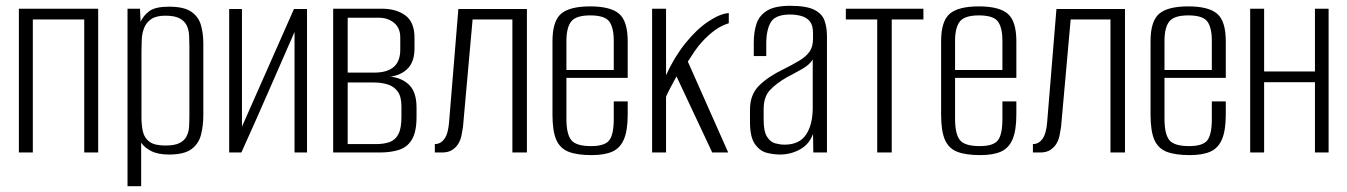

<svg xmlns="http://www.w3.org/2000/svg" viewBox="-20 -525 4639 661"><path d="M45 0V-495H318V0H270V-458H93V0Z M419 116V-495H462L464 -450Q474 -472 494.5 -487Q515 -502 562 -502Q613 -502 638 -485Q663 -468 671.5 -439.5Q680 -411 680 -375V-130Q680 -92 672 -61Q664 -30 639 -11.5Q614 7 562 7Q524 7 500.5 -5Q477 -17 466 -34V116ZM549 -24Q581 -24 598 -32.5Q615 -41 622.5 -56Q630 -71 631 -89.5Q632 -108 632 -128V-366Q632 -385 631 -404Q630 -423 622.5 -438Q615 -453 598 -462Q581 -471 549 -471Q518 -471 501 -459.5Q484 -448 476.5 -429.5Q469 -411 468 -389Q467 -367 467 -348V-121Q467 -94 472 -72Q477 -50 494.5 -37Q512 -24 549 -24Z M769 0V-494H813V-89L992 -494H1037V0H994V-415Q948 -310 903 -207Q858 -104 811 0Z M1127 0V-495H1295Q1344 -495 1375.5 -472Q1407 -449 1407 -395V-358Q1407 -309 1379.5 -285Q1352 -261 1308 -260V-262Q1354 -262 1384 -237Q1414 -212 1414 -155V-122Q1414 -71 1398 -44.5Q1382 -18 1353.5 -9Q1325 0 1286 0ZM1177 -29H1275Q1302 -29 1321.5 -36Q1341 -43 1351.5 -63Q1362 -83 1362 -122V-159Q1362 -192 1349.5 -209.5Q1337 -227 1315.5 -234Q1294 -241 1268 -241H1177ZM1177 -275H1268Q1313 -275 1335.5 -294.5Q1358 -314 1358 -354V-396Q1358 -429 1336.5 -446.5Q1315 -464 1284 -464H1177Z M1477 0V-29Q1497 -29 1510 -47Q1523 -65 1526 -104L1558 -494H1794V0H1744V-458H1607L1574 -89Q1572 -78 1569.5 -62.5Q1567 -47 1559.5 -33Q1552 -19 1538 -9.5Q1524 0 1502 0Z M2017 9Q1967 9 1937.5 -2.5Q1908 -14 1895 -44Q1882 -74 1882 -130V-383Q1882 -452 1911.5 -477.5Q1941 -503 2012 -503Q2082 -503 2111.5 -477.5Q2141 -452 2141 -383V-257H1930V-116Q1930 -64 1946.5 -43Q1963 -22 2015 -22Q2062 -22 2077.5 -42Q2093 -62 2093 -116V-176H2141V-131Q2141 -76 2128 -45.5Q2115 -15 2088 -3Q2061 9 2017 9ZM1930 -284H2093V-384Q2093 -430 2077.5 -451Q2062 -472 2012 -472Q1963 -472 1946.5 -451Q1930 -430 1930 -384Z M2225 0V-495H2273V-266Q2301 -328 2339.5 -376Q2378 -424 2418.5 -451Q2459 -478 2489 -480V-445Q2463 -437 2440.5 -420.5Q2418 -404 2398 -382Q2384 -367 2372 -349.5Q2360 -332 2348 -313L2487 0H2432L2309 -262Q2299 -244 2288 -223Q2277 -202 2273 -192V0Z M2665 7Q2643 7 2619.5 1Q2596 -5 2579 -29Q2562 -53 2562 -105V-148Q2562 -199 2593 -230Q2624 -261 2676 -286Q2710 -303 2733 -317Q2756 -331 2767.5 -348Q2779 -365 2779 -391V-411Q2779 -438 2768 -451.5Q2757 -465 2738.5 -470Q2720 -475 2700 -475Q2650 -475 2634 -449Q2618 -423 2618 -374V-332H2575V-378Q2575 -415 2584.5 -443.5Q2594 -472 2621 -488.5Q2648 -505 2700 -505Q2756 -505 2783 -491.5Q2810 -478 2818.5 -454.5Q2827 -431 2827 -400V0H2780L2779 -64Q2766 -28 2734 -10.5Q2702 7 2665 7ZM2681 -27Q2732 -27 2755 -61.5Q2778 -96 2778 -154V-320Q2767 -302 2741.5 -287.5Q2716 -273 2689 -259Q2651 -237 2630 -214Q2609 -191 2609 -149V-113Q2609 -73 2620.5 -54.5Q2632 -36 2649 -31.5Q2666 -27 2681 -27Z M3000 0V-458H2892V-495H3159V-458H3050V0Z M3355 9Q3305 9 3275.5 -2.5Q3246 -14 3233 -44Q3220 -74 3220 -130V-383Q3220 -452 3249.5 -477.5Q3279 -503 3350 -503Q3420 -503 3449.5 -477.5Q3479 -452 3479 -383V-257H3268V-116Q3268 -64 3284.5 -43Q3301 -22 3353 -22Q3400 -22 3415.5 -42Q3431 -62 3431 -116V-176H3479V-131Q3479 -76 3466 -45.5Q3453 -15 3426 -3Q3399 9 3355 9ZM3268 -284H3431V-384Q3431 -430 3415.5 -451Q3400 -472 3350 -472Q3301 -472 3284.5 -451Q3268 -430 3268 -384Z M3536 0V-29Q3556 -29 3569 -47Q3582 -65 3585 -104L3617 -494H3853V0H3803V-458H3666L3633 -89Q3631 -78 3628.5 -62.5Q3626 -47 3618.5 -33Q3611 -19 3597 -9.5Q3583 0 3561 0Z M4076 9Q4026 9 3996.5 -2.5Q3967 -14 3954 -44Q3941 -74 3941 -130V-383Q3941 -452 3970.5 -477.5Q4000 -503 4071 -503Q4141 -503 4170.5 -477.5Q4200 -452 4200 -383V-257H3989V-116Q3989 -64 4005.5 -43Q4022 -22 4074 -22Q4121 -22 4136.5 -42Q4152 -62 4152 -116V-176H4200V-131Q4200 -76 4187 -45.5Q4174 -15 4147 -3Q4120 9 4076 9ZM3989 -284H4152V-384Q4152 -430 4136.5 -451Q4121 -472 4071 -472Q4022 -472 4005.5 -451Q3989 -430 3989 -384Z M4284 0V-495H4332V-279H4507V-495H4554V0H4507V-242H4332V0Z"/></svg>

Font: Alumni Sans Light
Style: Regular
Weight: 300
Version: Version 1.018